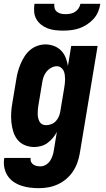

<svg xmlns="http://www.w3.org/2000/svg" viewBox="-36 -760 556 1003"><path d="M167 223Q143 223 119.5 220Q96 217 74 209.5Q52 202 33.5 189Q15 176 3 157Q-9 138 -13.5 115Q-18 92 -14 68L-13 65H124V66Q122 76 126 85Q130 94 138 99.5Q146 105 156 107Q166 109 176 109Q191 109 205 100Q219 91 227 78Q235 65 239.5 50.5Q244 36 246 21L261 -71Q253 -55 240.5 -40Q228 -25 212.5 -13.5Q197 -2 178.5 3Q160 8 143 8Q117 8 94 -1.5Q71 -11 56 -29.5Q41 -48 33.5 -72Q26 -96 23.5 -121Q21 -146 22.5 -172Q24 -198 29 -225L49 -345Q52 -365 57.5 -385.5Q63 -406 71.5 -426Q80 -446 92 -465Q104 -484 121 -498.5Q138 -513 159 -520.5Q180 -528 201 -528Q224 -528 245.5 -520Q267 -512 282.5 -496.5Q298 -481 306.5 -460Q315 -439 319 -416L336 -520H474L381 40Q377 64 368.5 88.5Q360 113 345.5 135Q331 157 310.5 174.5Q290 192 266 203Q242 214 217 218.5Q192 223 167 223ZM204 -106Q217 -106 231 -111Q245 -116 255 -126.5Q265 -137 271 -150.5Q277 -164 279 -178L299 -298Q301 -310 302.5 -321.5Q304 -333 304 -345Q304 -357 302.5 -368.5Q301 -380 296.5 -390Q292 -400 282.5 -407Q273 -414 261 -414Q246 -414 231.5 -406Q217 -398 206.5 -385Q196 -372 191 -356.5Q186 -341 184 -326L164 -206Q162 -195 161.5 -184.5Q161 -174 161 -163.5Q161 -153 163.5 -143Q166 -133 170.5 -124.5Q175 -116 184 -111Q193 -106 204 -106ZM293 -600Q272 -600 251.5 -602.5Q231 -605 212.5 -612Q194 -619 178.5 -631.5Q163 -644 153.5 -661Q144 -678 142.5 -698.5Q141 -719 144 -740H248Q246 -728 249.5 -716.5Q253 -705 262 -698Q271 -691 283 -688.5Q295 -686 307 -686Q319 -686 332 -688.5Q345 -691 356 -698Q367 -705 374.5 -716.5Q382 -728 384 -740H488Q485 -719 476.5 -698.5Q468 -678 452.5 -661Q437 -644 417.5 -631.5Q398 -619 377.5 -612Q357 -605 335.5 -602.5Q314 -600 293 -600Z"/></svg>

Font: Iosevka Heavy Oblique
Style: Regular
Weight: 900
Italic angle: -9°
Monospace: yes
Designer: Belleve Invis
Foundry: Belleve Invis
Version: Version 32.5.0; ttfautohint (v1.8.4)